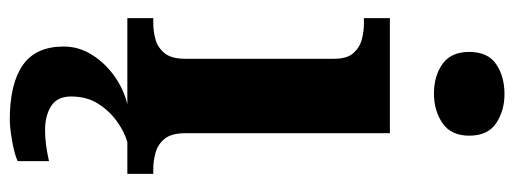

<svg xmlns="http://www.w3.org/2000/svg" viewBox="-349 -461 1050 392"><g transform="rotate(90 176.0 -265.0)"><path d="M17 0V-53H29Q44 -53 60.5 -57.5Q77 -62 88.5 -76Q100 -90 100 -118V-422Q100 -449 88 -462Q76 -475 59.5 -479Q43 -483 29 -483H17V-536H252V-118Q252 -90 263.5 -76Q275 -62 292 -57.5Q309 -53 323 -53H335V0ZM171 -626Q135 -626 110.5 -643.5Q86 -661 86 -698Q86 -736 111 -753Q136 -770 172 -770Q206 -770 231.5 -753Q257 -736 257 -698Q257 -661 231.5 -643.5Q206 -626 171 -626ZM224 240Q151 240 113 213.5Q75 187 75 130Q75 99 92 72Q109 45 136 26Q163 7 193 0H270Q249 6 227.5 21.5Q206 37 191.5 60Q177 83 177 115Q177 143 196.5 155.5Q216 168 246 168Q260 168 275.5 166Q291 164 309 160V224Q293 231 266.5 235.5Q240 240 224 240Z"/></g></svg>

Font: Noto Serif Khojki
Style: Bold
Weight: 700
Version: Version 2.003